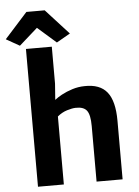

<svg xmlns="http://www.w3.org/2000/svg" viewBox="-101 -1079 814 1128"><g transform="rotate(-5 306.0 -514.5)"><path d="M76.5 0V-812.5H229V-595L222 -499.5Q239 -513 263.5 -526.5Q293 -542.5 328 -553.5Q363 -564.5 400 -565Q491 -567.5 533.2 -514.5Q575.5 -461.5 575.5 -345.5V0H422V-328Q422 -394 403 -419Q384 -444 337 -442.5Q316 -442 285.5 -432.5Q255 -423 229 -401V0ZM43 -834.5 -36.5 -879.5 98 -1029H206L341.5 -880.5L261 -834.5L151.5 -930.5Z"/></g></svg>

Font: Koeln Type Sans
Style: Bold
Weight: 700
Designer: Eben Sorkin
Foundry: Eben Sorkin
Version: Version 2.001